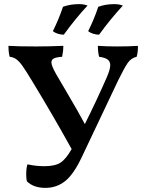

<svg xmlns="http://www.w3.org/2000/svg" viewBox="-20 -901 705 930"><path d="M642 -626Q615 -620 598.5 -596Q582 -572 553 -513L378 -144Q338 -58 296.5 -24.5Q255 9 200 9Q142 9 110 -23Q107 -37 107 -56Q107 -87 113 -105Q154 -96 194 -96Q247 -96 273.5 -113.5Q300 -131 327 -179Q235 -345 134 -511Q105 -559 89 -581.5Q73 -604 59 -614Q45 -624 27 -626Q21 -646 21 -679Q63 -676 154 -676Q218 -676 287 -679Q287 -656 281 -626Q253 -624 241 -618Q229 -612 229 -599Q229 -582 253 -540L297 -465Q362 -355 391 -300Q448 -414 497 -526Q514 -565 514 -585Q514 -603 501.5 -612.5Q489 -622 460 -626Q454 -650 454 -679Q495 -676 547 -676Q608 -676 648 -679Q649 -651 642 -626ZM236 -750Q265 -808 285 -868Q319 -881 363 -881Q387 -881 404 -874Q346 -812 289 -733Q275 -733 260.5 -737.5Q246 -742 236 -750ZM407 -750Q436 -808 456 -868Q490 -881 534 -881Q557 -881 575 -874Q511 -804 460 -733Q446 -733 431.5 -737.5Q417 -742 407 -750Z"/></svg>

Font: Vollkorn SC SemiBold
Style: Regular
Weight: 600
Designer: Friedrich Althausen
Foundry: Friedrich Althausen
Version: Version 4.015